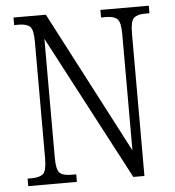

<svg xmlns="http://www.w3.org/2000/svg" viewBox="-52 -762 738 810"><g transform="rotate(-5 317.5 -357.0)"><path d="M35 0V-32H53Q87 -32 101.5 -45.5Q116 -59 116 -111V-605Q116 -656 101.5 -669Q87 -682 55 -682H35V-714H172L486 -112V-605Q486 -655 471.5 -668.5Q457 -682 425 -682H403V-714H608V-682H589Q556 -682 541.5 -668.5Q527 -655 527 -603V0H480L157 -613V-111Q157 -59 171 -45.5Q185 -32 219 -32H241V0Z"/></g></svg>

Font: Noto Serif Tamil Condensed Light
Style: Italic
Weight: 300
Width: 3
Italic angle: -12°
Designer: Indian Type Foundry, Tom Grace, and the Monotype Design Team
Foundry: Monotype Imaging Inc.
Version: Version 2.003; ttfautohint (v1.8.4.7-5d5b)